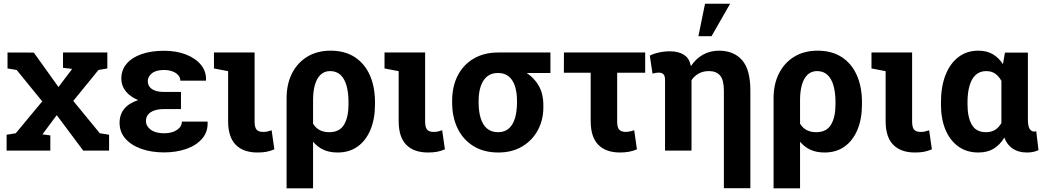

<svg xmlns="http://www.w3.org/2000/svg" viewBox="-20 -811 5633 1034"><path d="M15.6 0V-85.4L64.9 -93.3L207.5 -265.1L69.8 -434.1L20.5 -442.4V-528.3L162.1 -527.8L294.9 -342.3L368.7 -439.9L319.3 -445.8V-528.3H558.1V-442.4L510.3 -434.1L374.5 -267.6L517.6 -93.3L567.4 -85.4V0H428.2L285.6 -190.9L208.5 -87.4L251 -82V0Z M864.3 9.8Q794.9 9.8 740.7 -9.5Q686.5 -28.8 655.3 -64.5Q624 -100.1 624 -149.4Q624 -238.8 724.1 -272Q681.2 -289.6 657.2 -319.6Q633.3 -349.6 633.3 -387.2Q633.3 -434.6 662.4 -468.3Q691.4 -502 743.2 -519.8Q794.9 -537.6 863.3 -537.6Q929.7 -537.6 981.2 -517.6Q1032.7 -497.6 1062 -462.2Q1091.3 -426.8 1089.4 -379.4L1088.4 -376.5H951.2Q951.2 -394 939.2 -407Q927.2 -419.9 907.5 -427Q887.7 -434.1 863.3 -434.1Q819.8 -434.1 797.9 -416Q775.9 -397.9 775.9 -374Q775.9 -346.7 798.3 -331.3Q820.8 -315.9 863.3 -315.9H954.6V-223.6H863.3Q816.4 -223.6 791.3 -206.5Q766.1 -189.5 766.1 -159.2Q766.1 -131.8 791.7 -112.5Q817.4 -93.3 864.3 -93.3Q906.7 -93.3 933.1 -111.3Q959.5 -129.4 959.5 -156.2H1097.2L1098.1 -153.3Q1100.1 -100.6 1068.6 -64.2Q1037.1 -27.8 983.2 -9Q929.2 9.8 864.3 9.8Z M1366.7 10.3Q1290 10.3 1249.3 -31.5Q1208.5 -73.2 1208.5 -158.7V-427.7L1132.3 -442.4V-528.3H1351.1V-156.7Q1351.1 -125 1361.8 -112.8Q1372.6 -100.6 1395.5 -100.6Q1409.7 -100.6 1418 -102.3Q1426.3 -104 1442.9 -109.4L1457.5 -6.8Q1434.6 2.9 1414.1 6.6Q1393.6 10.3 1366.7 10.3Z M1523.4 203.1V-281.7Q1523.4 -358.4 1552.7 -416Q1582 -473.6 1635.3 -505.9Q1688.5 -538.1 1760.3 -538.1Q1837.4 -538.1 1890.6 -503.4Q1943.8 -468.8 1971.7 -406.2Q1999.5 -343.8 1999.5 -259.8V-249.5Q1999.5 -171.4 1975.3 -112.8Q1951.2 -54.2 1906.2 -22Q1861.3 10.3 1797.9 10.3Q1754.4 10.3 1721.9 -4.6Q1689.5 -19.5 1666 -47.9V203.1ZM1752.9 -99.1Q1808.6 -99.1 1832.8 -139.6Q1856.9 -180.2 1856.9 -249.5V-259.8Q1856.9 -311 1846.4 -348.9Q1835.9 -386.7 1814 -407.5Q1792 -428.2 1757.8 -428.2Q1727.1 -428.2 1706.5 -408.7Q1686 -389.2 1676 -354.2Q1666 -319.3 1666 -272.9V-145Q1679.2 -122.6 1701.2 -110.8Q1723.1 -99.1 1752.9 -99.1Z M2285.2 10.3Q2208.5 10.3 2167.7 -31.5Q2127 -73.2 2127 -158.7V-427.7L2050.8 -442.4V-528.3H2269.5V-156.7Q2269.5 -125 2280.3 -112.8Q2291 -100.6 2314 -100.6Q2328.1 -100.6 2336.4 -102.3Q2344.7 -104 2361.3 -109.4L2376 -6.8Q2353 2.9 2332.5 6.6Q2312 10.3 2285.2 10.3Z M2663.6 10.3Q2585.9 10.3 2530.3 -23.9Q2474.6 -58.1 2444.8 -118.7Q2415 -179.2 2415 -258.8V-269Q2415 -345.2 2444.8 -403.6Q2474.6 -461.9 2530.5 -495.1Q2586.4 -528.3 2664.1 -528.3H2944.3V-418H2816.4Q2856 -392.6 2881.1 -349.6Q2906.2 -306.6 2906.2 -243.2V-232.9Q2906.2 -165.5 2876.7 -110.4Q2847.2 -55.2 2792.7 -22.5Q2738.3 10.3 2663.6 10.3ZM2662.1 -99.1Q2697.8 -99.1 2720.2 -118.9Q2742.7 -138.7 2753.4 -174.8Q2764.2 -210.9 2764.2 -258.8V-269Q2764.2 -313 2753.4 -346.7Q2742.7 -380.4 2720 -399.2Q2697.3 -418 2661.6 -418Q2626 -418 2603 -398.9Q2580.1 -379.9 2568.8 -346.2Q2557.6 -312.5 2557.6 -269V-258.8Q2557.6 -210.4 2568.6 -174.6Q2579.6 -138.7 2602.8 -118.9Q2626 -99.1 2662.1 -99.1Z M3319.3 10.3Q3242.7 10.3 3201.9 -31.5Q3161.1 -73.2 3161.1 -158.7V-419.4H3016.6L3017.1 -528.3H3454.6V-419.4H3303.7V-156.7Q3303.7 -125 3314.7 -112.8Q3325.7 -100.6 3350.1 -100.6Q3356.9 -100.6 3364.5 -101.8Q3372.1 -103 3379.9 -105Q3387.7 -106.9 3395.5 -109.4L3410.2 -6.8Q3389.2 2.4 3366.7 6.3Q3344.2 10.3 3319.3 10.3Z M3878.4 202.6V-323.2Q3878.4 -379.9 3858.2 -404.1Q3837.9 -428.2 3797.9 -428.2Q3767.1 -428.2 3743.4 -415.3Q3719.7 -402.3 3704.1 -379.4V0H3561.5V-380.4Q3561.5 -402.3 3553 -411.1Q3544.4 -419.9 3527.3 -419.9Q3518.1 -419.9 3512.2 -418.7Q3506.3 -417.5 3494.1 -414.6L3479.5 -511.2Q3498 -521.5 3527.8 -528.1Q3557.6 -534.7 3587.4 -534.7Q3632.8 -534.7 3661.4 -517.1Q3689.9 -499.5 3697.8 -465.8Q3698.7 -463.4 3699.5 -460.2Q3700.2 -457 3700.7 -454.6Q3727.1 -494.6 3765.6 -516.4Q3804.2 -538.1 3851.6 -538.1Q3931.6 -538.1 3976.3 -487.3Q4021 -436.5 4021 -323.7V202.6ZM3741.2 -616.2 3776.9 -791H3912.1L3812 -616.2Z M4146 203.1V-281.7Q4146 -358.4 4175.3 -416Q4204.6 -473.6 4257.8 -505.9Q4311 -538.1 4382.8 -538.1Q4460 -538.1 4513.2 -503.4Q4566.4 -468.8 4594.2 -406.2Q4622.1 -343.8 4622.1 -259.8V-249.5Q4622.1 -171.4 4597.9 -112.8Q4573.7 -54.2 4528.8 -22Q4483.9 10.3 4420.4 10.3Q4377 10.3 4344.5 -4.6Q4312 -19.5 4288.6 -47.9V203.1ZM4375.5 -99.1Q4431.2 -99.1 4455.3 -139.6Q4479.5 -180.2 4479.5 -249.5V-259.8Q4479.5 -311 4469 -348.9Q4458.5 -386.7 4436.5 -407.5Q4414.6 -428.2 4380.4 -428.2Q4349.6 -428.2 4329.1 -408.7Q4308.6 -389.2 4298.6 -354.2Q4288.6 -319.3 4288.6 -272.9V-145Q4301.8 -122.6 4323.7 -110.8Q4345.7 -99.1 4375.5 -99.1Z M4907.7 10.3Q4831.1 10.3 4790.3 -31.5Q4749.5 -73.2 4749.5 -158.7V-427.7L4673.3 -442.4V-528.3H4892.1V-156.7Q4892.1 -125 4902.8 -112.8Q4913.6 -100.6 4936.5 -100.6Q4950.7 -100.6 4959 -102.3Q4967.3 -104 4983.9 -109.4L4998.5 -6.8Q4975.6 2.9 4955.1 6.6Q4934.6 10.3 4907.7 10.3Z M5248.5 10.3Q5186 10.3 5140.9 -22.2Q5095.7 -54.7 5071.5 -113Q5047.4 -171.4 5047.4 -249.5V-259.8Q5047.4 -343.3 5071.5 -405.8Q5095.7 -468.3 5140.9 -503.2Q5186 -538.1 5248.5 -538.1Q5293.9 -538.1 5326.2 -519.3Q5358.4 -500.5 5381.3 -465.8L5392.1 -527.8H5515.6V-168.5Q5515.6 -131.8 5524.9 -117.2Q5534.2 -102.5 5550.3 -102.5Q5553.2 -102.5 5556.2 -103Q5559.1 -103.5 5560.5 -104.5L5572.8 -2.4Q5556.6 4.9 5541.7 7.6Q5526.9 10.3 5510.7 10.3Q5466.8 10.3 5435.5 -9.5Q5404.3 -29.3 5388.7 -69.8Q5365.2 -30.8 5331.3 -10.3Q5297.4 10.3 5248.5 10.3ZM5290 -99.1Q5318.8 -99.1 5339.1 -111.8Q5359.4 -124.5 5373 -148.4V-375.5Q5363.8 -392.6 5351.8 -404.3Q5339.8 -416 5324.7 -422.1Q5309.6 -428.2 5292 -428.2Q5256.3 -428.2 5233.9 -407Q5211.4 -385.7 5200.9 -347.9Q5190.4 -310.1 5190.4 -259.8V-249.5Q5190.4 -179.7 5213.6 -139.4Q5236.8 -99.1 5290 -99.1Z"/></svg>

Font: Robotiche
Style: Bold
Weight: 700
Designer: Google
Version: Version 2.001